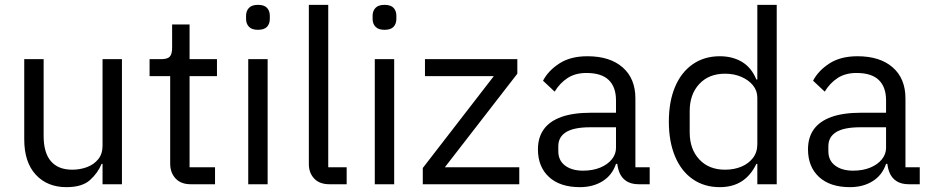

<svg xmlns="http://www.w3.org/2000/svg" viewBox="-20 -760 3843 792"><path d="M403 0V-84H399Q384 -47 351.5 -17.5Q319 12 254 12Q175 12 127.5 -39.5Q80 -91 80 -185V-516H160V-199Q160 -130 190 -95Q220 -60 278 -60Q310 -60 338.5 -70.5Q367 -81 385 -103Q403 -125 403 -159V-516H483V0Z M867 0H767Q726 0 704 -24Q682 -48 682 -85V-446H597V-516H645Q671 -516 680.5 -526.5Q690 -537 690 -563V-659H762V-516H875V-446H762V-70H867Z M1044 -637Q1019 -637 1007 -649.5Q995 -662 995 -682V-695Q995 -715 1007 -727.5Q1019 -740 1044 -740Q1070 -740 1081.5 -727.5Q1093 -715 1093 -695V-682Q1093 -662 1081.5 -649.5Q1070 -637 1044 -637ZM1004 0V-516H1084V0Z M1410 0H1339Q1298 0 1276 -23.5Q1254 -47 1254 -83V-740H1334V-70H1410Z M1566 -637Q1541 -637 1529 -649.5Q1517 -662 1517 -682V-695Q1517 -715 1529 -727.5Q1541 -740 1566 -740Q1592 -740 1603.5 -727.5Q1615 -715 1615 -695V-682Q1615 -662 1603.5 -649.5Q1592 -637 1566 -637ZM1526 0V-516H1606V0Z M2122 0H1724V-67L2017 -446H1733V-516H2114V-456L1815 -70H2122Z M2660 0H2615Q2583 0 2563 -13.5Q2543 -27 2534 -51Q2525 -75 2525 -106V-113L2556 -84H2521Q2505 -37 2465.5 -12.5Q2426 12 2372 12Q2290 12 2244.5 -30Q2199 -72 2199 -144Q2199 -193 2223 -226.5Q2247 -260 2295.5 -277.5Q2344 -295 2419 -295H2521V-346Q2521 -401 2491 -430Q2461 -459 2399 -459Q2353 -459 2321 -438Q2289 -417 2268 -382L2220 -427Q2241 -468 2287 -498Q2333 -528 2403 -528Q2496 -528 2548.5 -482Q2601 -436 2601 -354V-70H2660ZM2521 -235H2415Q2347 -235 2315 -215Q2283 -195 2283 -157V-136Q2283 -98 2311 -77Q2339 -56 2385 -56Q2425 -56 2455.5 -68.5Q2486 -81 2503.5 -102.5Q2521 -124 2521 -150Z M3104 0V-84H3100Q3077 -36 3039.5 -12Q3002 12 2949 12Q2885 12 2837.5 -21Q2790 -54 2764.5 -115Q2739 -176 2739 -258Q2739 -341 2764.5 -401.5Q2790 -462 2837.5 -495Q2885 -528 2949 -528Q3002 -528 3041 -504.5Q3080 -481 3100 -432H3104V-740H3184V0ZM2971 -60Q3008 -60 3038 -72.5Q3068 -85 3086 -108.5Q3104 -132 3104 -165V-357Q3104 -386 3086 -408Q3068 -430 3038 -443Q3008 -456 2971 -456Q2904 -456 2864.5 -413.5Q2825 -371 2825 -302V-214Q2825 -145 2864.5 -102.5Q2904 -60 2971 -60Z M3774 0H3729Q3697 0 3677 -13.5Q3657 -27 3648 -51Q3639 -75 3639 -106V-113L3670 -84H3635Q3619 -37 3579.5 -12.5Q3540 12 3486 12Q3404 12 3358.5 -30Q3313 -72 3313 -144Q3313 -193 3337 -226.5Q3361 -260 3409.5 -277.5Q3458 -295 3533 -295H3635V-346Q3635 -401 3605 -430Q3575 -459 3513 -459Q3467 -459 3435 -438Q3403 -417 3382 -382L3334 -427Q3355 -468 3401 -498Q3447 -528 3517 -528Q3610 -528 3662.5 -482Q3715 -436 3715 -354V-70H3774ZM3635 -235H3529Q3461 -235 3429 -215Q3397 -195 3397 -157V-136Q3397 -98 3425 -77Q3453 -56 3499 -56Q3539 -56 3569.5 -68.5Q3600 -81 3617.5 -102.5Q3635 -124 3635 -150Z"/></svg>

Font: IBM Plex Sans
Style: Regular
Weight: 400
Designer: Mike Abbink, Paul van der Laan, Pieter van Rosmalen
Foundry: Bold Monday
Version: Version 3.201